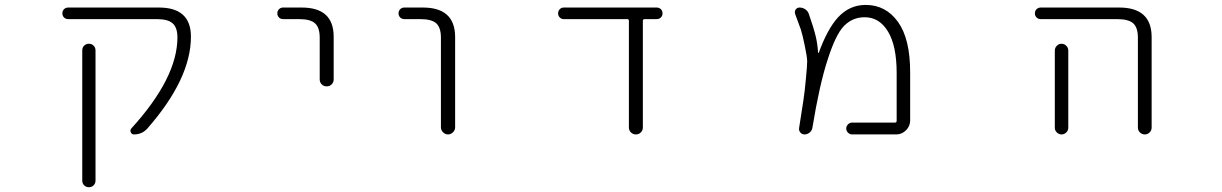

<svg xmlns="http://www.w3.org/2000/svg" viewBox="-20 -576 5040 792"><path d="M635.7 -544.9Q767.6 -544.9 767.6 -424.8Q767.6 -251 587.9 -45.9Q566.4 -21.5 532.2 -21.5Q523.4 -21.5 519.5 -30.3Q515.6 -39.1 521.5 -45.9Q711.9 -254.9 711.9 -421.9Q711.9 -461.9 692.4 -479.5Q672.9 -497.1 627 -497.1H261.7Q251 -497.1 244.1 -503.9Q237.3 -510.7 237.3 -521Q237.3 -531.2 244.1 -538.1Q251 -544.9 261.7 -544.9ZM319.3 168.9V-368.2Q319.3 -379.9 327.1 -387.7Q335 -395.5 346.7 -395.5Q358.4 -395.5 366.2 -387.7Q374 -379.9 374 -368.2V168.9Q374 180.7 366.2 188.5Q358.4 196.3 346.7 196.3Q335 196.3 327.1 188.5Q319.3 180.7 319.3 168.9Z M1147.5 -497.1Q1137.7 -497.1 1130.9 -503.9Q1124 -510.7 1124 -521Q1124 -531.2 1130.9 -538.1Q1137.7 -544.9 1147.5 -544.9H1224.6Q1356.4 -544.9 1356.4 -424.8V-248Q1356.4 -236.3 1348.1 -228Q1339.8 -219.7 1327.6 -219.7Q1315.4 -219.7 1307.1 -228Q1298.8 -236.3 1298.8 -248V-420.9Q1298.8 -461.9 1279.8 -479.5Q1260.7 -497.1 1214.8 -497.1Z M1648.4 -497.1Q1637.7 -497.1 1630.9 -503.9Q1624 -510.7 1624 -521Q1624 -531.2 1630.9 -538.1Q1637.7 -544.9 1648.4 -544.9H1724.6Q1856.4 -544.9 1857.4 -424.8V-50.8Q1857.4 -39.1 1848.6 -30.3Q1839.8 -21.5 1828.1 -21.5Q1816.4 -21.5 1807.6 -30.3Q1798.8 -39.1 1798.8 -50.8V-420.9Q1798.8 -461.9 1779.8 -479.5Q1760.7 -497.1 1714.8 -497.1Z M2631.8 -50.8Q2631.8 -38.1 2623.5 -29.8Q2615.2 -21.5 2603 -21.5Q2590.8 -21.5 2582.5 -29.8Q2574.2 -38.1 2574.2 -50.8V-490.2Q2574.2 -497.1 2567.4 -497.1H2305.7Q2295.9 -497.1 2289.1 -503.9Q2282.2 -510.7 2282.2 -521Q2282.2 -531.2 2289.1 -538.1Q2295.9 -544.9 2305.7 -544.9H2688.5Q2699.2 -544.9 2706.1 -538.1Q2712.9 -531.2 2712.9 -521Q2712.9 -510.7 2706.1 -503.9Q2699.2 -497.1 2688.5 -497.1H2639.6Q2631.8 -497.1 2631.8 -490.2Z M3495.1 -21.5Q3485.4 -21.5 3478 -28.8Q3470.7 -36.1 3470.7 -45.9Q3470.7 -55.7 3478 -63Q3485.4 -70.3 3495.1 -70.3H3671.9Q3678.7 -70.3 3678.7 -78.1V-275.4Q3678.7 -386.7 3643.1 -445.8Q3607.4 -504.9 3546.9 -504.9Q3496.1 -504.9 3460.9 -468.3Q3425.8 -431.6 3392.6 -325.2Q3360.4 -226.6 3331.1 -48.8Q3329.1 -37.1 3319.8 -29.3Q3310.5 -21.5 3298.8 -21.5Q3288.1 -21.5 3281.2 -29.8Q3274.4 -38.1 3276.4 -48.8Q3289.1 -127.9 3293.9 -161.1Q3299.8 -199.2 3304.7 -254.9Q3309.6 -305.7 3309.6 -323.2Q3309.6 -339.8 3299.8 -386.7Q3291 -430.7 3283.2 -455.1Q3276.4 -473.6 3259.8 -518.6Q3258.8 -522.5 3258.8 -525.4Q3258.8 -531.2 3261.7 -536.1Q3267.6 -544.9 3278.3 -544.9Q3291 -544.9 3301.8 -537.6Q3312.5 -530.3 3316.4 -518.6Q3335.9 -462.9 3344.7 -426.8Q3352.5 -394.5 3354.5 -358.4Q3354.5 -357.4 3355.5 -357.4Q3356.4 -357.4 3357.4 -358.4Q3392.6 -455.1 3435.5 -502.9Q3483.4 -555.7 3550.8 -555.7Q3633.8 -555.7 3684.1 -485.8Q3734.4 -416 3734.4 -278.3V-79.1Q3734.4 -55.7 3717.3 -38.6Q3700.2 -21.5 3676.8 -21.5Z M4273.4 -497.1Q4262.7 -497.1 4255.9 -503.9Q4249 -510.7 4249 -521Q4249 -531.2 4255.9 -538.1Q4262.7 -544.9 4273.4 -544.9H4596.7Q4729.5 -544.9 4730.5 -424.8V-49.8Q4730.5 -38.1 4722.2 -29.8Q4713.9 -21.5 4702.1 -21.5Q4690.4 -21.5 4682.1 -29.8Q4673.8 -38.1 4673.8 -49.8V-420.9Q4673.8 -461.9 4654.8 -479.5Q4635.7 -497.1 4588.9 -497.1ZM4386.7 -367.2V-72.3V-48.8Q4386.7 -38.1 4378.4 -29.8Q4370.1 -21.5 4358.9 -21.5Q4347.7 -21.5 4339.4 -29.8Q4331.1 -38.1 4331.1 -48.8V-72.3V-367.2Q4331.1 -378.9 4339.4 -387.2Q4347.7 -395.5 4358.9 -395.5Q4370.1 -395.5 4378.4 -387.2Q4386.7 -378.9 4386.7 -367.2Z"/></svg>

Font: Rounded Mgen+ 1mn light
Style: Regular
Weight: 200
Designer: [Source Han Sans]
Ryoko NISHIZUKA  (kana & ideographs); Paul D. Hunt (Latin, Greek & Cyrillic); Wenlong ZHANG  (bopomofo
Version: Version 1.059.20150602